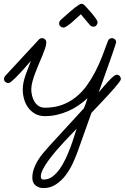

<svg xmlns="http://www.w3.org/2000/svg" viewBox="-60 -584 637 980"><path d="M510.7 -389.2Q520 -389.2 526.4 -383.3Q532.7 -377.4 532.7 -368.2Q532.7 -366.7 529.3 -355.7Q525.9 -344.7 520 -327.9Q514.2 -311 506.8 -289.8Q499.5 -268.6 491.5 -246.1Q483.4 -223.6 475.6 -201.7Q467.8 -179.7 461.2 -161.4Q454.6 -143.1 450 -130.1Q445.3 -117.2 443.8 -112.8Q447.8 -117.2 454.8 -125.5Q461.9 -133.8 470.5 -143.8Q479 -153.8 488.5 -164.3Q498 -174.8 506.8 -183.3Q515.6 -191.9 523.4 -197.3Q531.2 -202.6 536.6 -202.6Q545.4 -202.6 551.3 -195.6Q557.1 -188.5 557.1 -180.2Q557.1 -175.8 547.4 -162.8Q537.6 -149.9 522.5 -132.6Q507.3 -115.2 489.3 -95.7Q471.2 -76.2 454.3 -58.3Q437.5 -40.5 424.6 -26.9Q411.6 -13.2 406.7 -7.8L336.4 189.5Q326.2 217.8 311 250.5Q295.9 283.2 274.7 311Q253.4 338.9 225.3 357.4Q197.3 376 162.1 376Q137.7 376 121.3 362.3Q105 348.6 105 323.7Q105 299.8 112.8 277.6Q120.6 255.4 133.1 235.1Q145.5 214.8 161.1 196.3Q176.8 177.7 191.9 161.1L368.2 -31.2Q373.5 -43.9 378.2 -56.9Q382.8 -69.8 386.7 -83Q364.7 -62.5 339.6 -45.4Q314.5 -28.3 286.6 -16.4Q258.8 -4.4 229.2 2.2Q199.7 8.8 169.4 8.8Q141.1 8.8 119.9 -2.9Q98.6 -14.6 84.5 -33.7Q70.3 -52.7 63.2 -77.1Q56.2 -101.6 56.2 -127.4Q56.2 -146.5 60.3 -165.3Q64.5 -184.1 70.8 -202.4Q77.1 -220.7 84.5 -238.5Q91.8 -256.3 98.1 -273.9Q94.2 -269.5 85.4 -259.3Q76.7 -249 65.4 -236.3Q54.2 -223.6 41.5 -210.2Q28.8 -196.8 17.6 -185.5Q6.3 -174.3 -2.9 -167Q-12.2 -159.7 -16.6 -159.7Q-24.9 -159.7 -32.2 -165.5Q-39.6 -171.4 -39.6 -180.7Q-39.6 -189.5 -33.7 -196.3L138.2 -381.8Q144.5 -389.2 153.8 -389.2Q163.6 -389.2 169.9 -383.1Q176.3 -377 176.3 -367.2Q176.3 -356 170.7 -338.6Q165 -321.3 156.5 -300.5Q147.9 -279.8 137.9 -256.6Q127.9 -233.4 119.4 -210.4Q110.8 -187.5 105.2 -166.3Q99.6 -145 99.6 -127.4Q99.6 -111.8 103.8 -95.2Q107.9 -78.6 116.2 -64.9Q124.5 -51.3 137.7 -42.7Q150.9 -34.2 169.4 -34.2Q218.3 -34.2 257.3 -48.8Q296.4 -63.5 327.4 -88.4Q358.4 -113.3 382.6 -146.7Q406.7 -180.2 426.3 -218Q445.8 -255.9 461.4 -295.9Q477.1 -335.9 490.7 -374.5Q493.2 -381.3 498.5 -385.3Q503.9 -389.2 510.7 -389.2ZM331.1 73.2Q323.7 81.1 307.6 97.7Q291.5 114.3 271.2 135.7Q251 157.2 229.2 182.4Q207.5 207.5 189.5 231.9Q171.4 256.3 159.9 278.6Q148.4 300.8 148.4 316.9Q148.4 325.7 151.9 329.1Q155.3 332.5 163.6 332.5Q187 332.5 207.3 317.6Q227.5 302.7 244.4 279.1Q261.2 255.4 274.9 226.3Q288.6 197.3 299.3 168.5Q310.1 139.6 317.9 114.3Q325.7 88.9 331.1 73.2ZM355 -564.5Q365.2 -564.5 372.6 -556.2Q377 -550.8 387.9 -539.3Q398.9 -527.8 409.9 -514.6Q420.9 -501.5 429.4 -489.3Q438 -477.1 438 -469.7Q438 -461.9 432.1 -454.8Q426.3 -447.8 418 -447.8Q412.6 -447.8 407.7 -449.7Q402.8 -451.7 399.4 -455.6L352.5 -511.2Q346.7 -506.3 335 -495.1Q323.2 -483.9 309.8 -472.4Q296.4 -460.9 283.7 -452.1Q271 -443.4 263.7 -443.4Q255.4 -443.4 248.5 -449.2Q241.7 -455.1 241.7 -463.4Q241.7 -468.8 243.7 -473.6Q245.6 -478.5 249.5 -481.9Q253.4 -485.4 261.7 -492.7Q270 -500 280.3 -509.3Q290.5 -518.6 302 -528.3Q313.5 -538.1 323.7 -546.1Q334 -554.2 342.5 -559.3Q351.1 -564.5 355 -564.5Z"/></svg>

Font: Helvetia Verbundene
Style: Regular
Weight: 400
Designer: Peter Wiegel, original typeface by Carl Albert Fahrenwaldt 1901
Foundry: Peter Wiegel
Version: Version 2.000